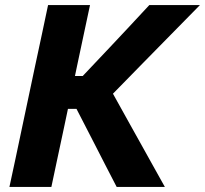

<svg xmlns="http://www.w3.org/2000/svg" viewBox="-20 -733 804 753"><path d="M17 0Q29.5 -57 40.8 -110.8Q52 -164.5 66.5 -232.5L117.5 -473.5Q132.5 -542.5 144.2 -598Q156 -653.5 168.5 -713H333Q320.5 -654 308.5 -598.2Q296.5 -542.5 282 -473.5L274 -435H304.5L408.5 -545Q444.5 -583 481 -622.2Q517.5 -661.5 565.5 -713H764Q706 -654 650.2 -597.2Q594.5 -540.5 538.5 -483.5L423 -365.5L490.5 -244Q512 -205.5 536.8 -161Q561.5 -116.5 585.2 -74Q609 -31.5 626.5 0H437.5Q413 -47.5 391.5 -89Q370 -130.5 349.5 -171L280 -306H246.5L231 -232.5Q216.5 -164.5 205 -110.8Q193.5 -57 181.5 0Z"/></svg>

Font: Commissioner
Style: Bold Italic
Weight: 700
Italic angle: -12°
Designer: Kostas Bartsokas
Foundry: Kostas Bartsokas
Version: Version 1.000; ttfautohint (v1.8.3)